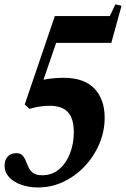

<svg xmlns="http://www.w3.org/2000/svg" viewBox="-24 -834 567 865"><path d="M147 10.5Q106.5 10.5 72.2 -1.5Q38 -13.5 17.2 -35.5Q-3.5 -57.5 -3.5 -88Q-3.5 -113 10.8 -128.5Q25 -144 48.5 -144Q68 -144 77.2 -134Q86.5 -124 92.2 -109.2Q98 -94.5 105 -79.5Q112 -64.5 125.8 -54.5Q139.5 -44.5 166.5 -44.5Q210 -44.5 241.8 -71Q273.5 -97.5 291 -141.8Q308.5 -186 308.5 -239Q308.5 -300 282 -328.8Q255.5 -357.5 198.5 -357.5Q156.5 -357.5 108.5 -343.5L87.5 -363.5L223 -761.5H470.5L496 -814.5L523.5 -808L477.5 -641H229L172 -475Q199.5 -480 222.2 -481.8Q245 -483.5 262 -483.5Q355 -483.5 401.2 -435.2Q447.5 -387 447.5 -303.5Q447.5 -243 423.8 -186.5Q400 -130 358.5 -85.8Q317 -41.5 262.8 -15.5Q208.5 10.5 147 10.5Z"/></svg>

Font: Libre Caslon Condensed Bold
Style: Italic
Weight: 700
Italic angle: -22.583°
Designer: Pablo Impallari, Rodrigo Fuenzalida, Katja Schimmel, Ertekin Erdin
Foundry: Pablo Impallari, Rodrigo Fuenzalida
Version: Version 2.000; ttfautohint (v1.8.4.7-5d5b);gftools[0.9.33]